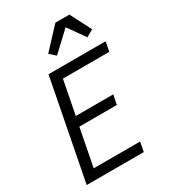

<svg xmlns="http://www.w3.org/2000/svg" viewBox="-218 -1014 986 1118"><g transform="rotate(-30 275.0 -455.0)"><path d="M26 0 156 -670H540L528 -606H216L172 -380H424L411 -316H159L110 -64H422L410 0ZM253 -739 214 -774 341 -910H435L507 -770L460 -743L379 -857Z"/></g></svg>

Font: Lode
Style: Italic
Weight: 400
Italic angle: -11°
Monospace: yes
Designer: Belleve Invis
Foundry: Belleve Invis
Version: Version 29.2.0; ttfautohint (v1.8.3)